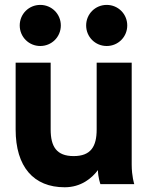

<svg xmlns="http://www.w3.org/2000/svg" viewBox="-20 -770 616 803"><path d="M340.3 -663.6C340.3 -615.7 378.4 -577.6 426.3 -577.6C474.1 -577.6 512.2 -615.7 512.2 -663.6C512.2 -711.4 474.1 -749.5 426.3 -749.5C378.4 -749.5 340.3 -711.4 340.3 -663.6ZM62.5 -663.6C62.5 -615.7 100.6 -577.6 148.4 -577.6C196.3 -577.6 234.4 -615.7 234.4 -663.6C234.4 -711.4 196.3 -749.5 148.4 -749.5C100.6 -749.5 62.5 -711.4 62.5 -663.6ZM191.9 -507.8H45.4V-228.5C45.4 -72.3 120.6 13.2 250.5 13.2C319.3 13.2 364.3 -24.9 389.6 -58.6C389.6 -29.3 399.9 0 399.9 0H541.5C541.5 0 530.8 -32.2 530.8 -82V-507.8H384.3V-228.5C384.3 -157.2 359.9 -117.2 288.1 -117.2C216.3 -117.2 191.9 -157.2 191.9 -228.5Z"/></svg>

Font: Giphurs ExtraBold
Style: Regular
Weight: 800
Version: Version 1.000